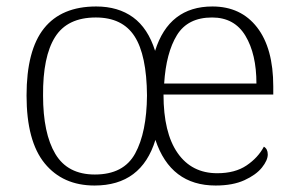

<svg xmlns="http://www.w3.org/2000/svg" viewBox="-20 -563 917 593"><path d="M272 10Q174 10 118 -58.5Q62 -127 62 -268Q62 -408 116 -475.5Q170 -543 277 -543Q345 -543 391 -509.5Q437 -476 459 -406Q502 -543 636 -543Q724 -543 774 -478.5Q824 -414 824 -296V-271H485Q485 -153 528.5 -90.5Q572 -28 651 -28Q706 -28 741.5 -52Q777 -76 795 -110Q807 -103 807 -86Q807 -68 789 -45.5Q771 -23 735 -6.5Q699 10 646 10Q507 10 460 -131Q417 10 272 10ZM273 -24Q362 -24 397.5 -89Q433 -154 434 -268Q433 -393 395.5 -451Q358 -509 276 -509Q188 -509 150 -448.5Q112 -388 113 -268Q113 -151 151 -87.5Q189 -24 273 -24ZM772 -305Q772 -396 738 -452.5Q704 -509 635 -509Q560 -509 526.5 -454.5Q493 -400 487 -305Z"/></svg>

Font: Noto Serif Tibetan ExtraLight
Style: Regular
Weight: 200
Designer: Monotype Design Team
Foundry: Monotype Imaging Inc.
Version: Version 2.103; ttfautohint (v1.8.4.7-5d5b)